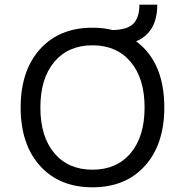

<svg xmlns="http://www.w3.org/2000/svg" viewBox="-20 -788 788 818"><path d="M560 -612Q680 -523 680 -330Q680 -173 597.5 -81.5Q515 10 374 10Q233 10 150.5 -81.5Q68 -173 68 -330Q68 -487 150.5 -578.5Q233 -670 374 -670Q422 -670 459 -660Q523 -661 548.5 -687.5Q574 -714 574 -768H650Q650 -650 560 -612ZM211.5 -135.5Q271 -65 374 -65Q477 -65 536.5 -135.5Q596 -206 596 -330Q596 -454 536.5 -524.5Q477 -595 374 -595Q271 -595 211.5 -524.5Q152 -454 152 -330Q152 -206 211.5 -135.5Z"/></svg>

Font: Elaine Sans
Style: Regular
Weight: 400
Designer: Wei Huang
Foundry: Wei Huang
Version: Version 2.001;December 24, 2019;FontCreator 12.0.0.2547 64-b